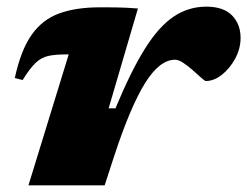

<svg xmlns="http://www.w3.org/2000/svg" viewBox="-20 -557 743 577"><path d="M186.5 -393.5H179Q146.5 -393.5 125.5 -389Q104.5 -384.5 87.2 -368.2Q70 -352 48 -316.5L24.5 -322.5Q42.5 -406 74.8 -452Q107 -498 157.5 -516.5Q208 -535 280 -535Q308 -535 326 -534.8Q344 -534.5 359.5 -533.8Q375 -533 394.5 -531.5L306.5 -231.5H327Q373.5 -343.5 415.5 -410.5Q457.5 -477.5 502 -507.2Q546.5 -537 600 -537Q651.5 -537 677.2 -510.8Q703 -484.5 703 -443Q703 -411 687 -381.2Q671 -351.5 647 -332.5Q623 -313.5 598.5 -313.5Q595.5 -313.5 582.8 -325Q570 -336.5 557 -348Q544 -359.5 530.2 -368.5Q516.5 -377.5 506 -377.5Q459.5 -377.5 415.5 -306.5Q371.5 -235.5 323 -87.5L294.5 0H65.5Z"/></svg>

Font: Newsreader Caption ExtraBold
Style: Italic
Weight: 800
Italic angle: -17°
Designer: Hugues Gentile
Foundry: Production Type
Version: Version 1.001